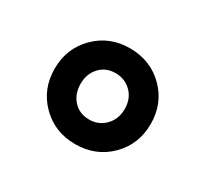

<svg xmlns="http://www.w3.org/2000/svg" viewBox="-68 -793 459 431"><g transform="rotate(30 162.0 -577.0)"><path d="M38.1 -577.1Q38.1 -629.9 73.7 -665.5Q109.4 -701.2 162.1 -701.2Q215.8 -701.2 251.5 -665.5Q287.1 -629.9 287.1 -577.1Q287.1 -524.4 251.5 -488.8Q215.8 -453.1 162.1 -453.1Q109.4 -453.1 73.7 -488.8Q38.1 -524.4 38.1 -577.1ZM219.7 -577.1Q219.7 -603.5 203.1 -620.1Q186.5 -636.7 162.1 -636.7Q136.7 -636.7 121.1 -619.6Q105.5 -602.5 105.5 -577.1Q105.5 -550.8 121.1 -533.7Q136.7 -516.6 162.1 -516.6Q186.5 -516.6 203.1 -533.7Q219.7 -550.8 219.7 -577.1Z"/></g></svg>

Font: Altinn-DIN Condensed
Style: DINCondensed-Bold
Weight: 700
Width: 3
Designer: Charles Nix
Foundry: Altinn
Version: Version 2.00